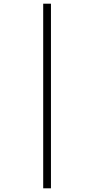

<svg xmlns="http://www.w3.org/2000/svg" viewBox="-20 -780 511 1040"><path d="M214 240H256V-760H214Z"/></svg>

Font: Noto Serif Thai Condensed Light
Style: Regular
Weight: 300
Width: 3
Designer: Monotype Design Team
Foundry: Monotype Imaging Inc.
Version: Version 2.002